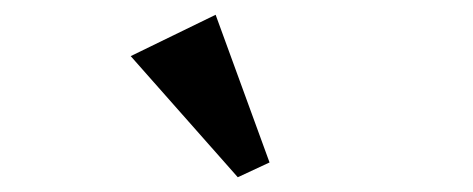

<svg xmlns="http://www.w3.org/2000/svg" viewBox="-20 -823 640 260"><path d="M157 -747 272 -803 345 -603 302 -583Z"/></svg>

Font: IBM Plex Serif SmBld
Style: Regular
Weight: 600
Designer: Mike Abbink, Paul van der Laan, Pieter van Rosmalen
Foundry: Bold Monday
Version: Version 3.001